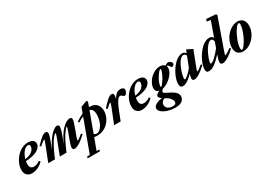

<svg xmlns="http://www.w3.org/2000/svg" viewBox="16 -1755 4238 3030"><g transform="rotate(-30 2135.0 -240.0)"><path d="M130.9 11.2Q77.1 11.2 42.2 -21.7Q7.3 -54.7 7.3 -120.6Q7.3 -162.1 22.2 -207.5Q37.1 -252.9 65.2 -294.9Q93.3 -336.9 129.9 -370.6Q166.5 -404.3 214.4 -424.6Q262.2 -444.8 312 -444.8Q366.2 -444.8 397.5 -422.6Q428.7 -400.4 428.7 -361.8Q428.7 -341.8 420.4 -322.5Q412.1 -303.2 391.1 -282.7Q370.1 -262.2 338.4 -246.3Q306.6 -230.5 255.4 -219Q204.1 -207.5 140.1 -204.6Q134.8 -176.3 134.8 -153.3Q134.8 -65.9 206.1 -65.9Q266.1 -65.9 318.4 -106.4L336.9 -84.5Q297.9 -41.5 241 -15.1Q184.1 11.2 130.9 11.2ZM147.9 -237.3Q192.9 -241.7 228.3 -256.1Q263.7 -270.5 283.7 -290.3Q303.7 -310.1 313.7 -330.8Q323.7 -351.6 323.7 -372.1Q323.7 -406.7 292.5 -406.7Q261.2 -406.7 231.4 -381.3Q201.7 -356 181.2 -318.6Q160.6 -281.2 147.9 -237.3Z M429.2 0 538.6 -279.3Q562.5 -339.8 562.5 -350.6Q562.5 -354.5 558.6 -354.5Q540.5 -354.5 463.9 -284.2L444.3 -302.7Q522 -382.3 561.3 -413.6Q600.6 -444.8 630.9 -444.8Q668.9 -444.8 668.9 -407.2Q668.9 -370.6 638.2 -292L584 -152.8Q622.1 -229.5 661.1 -288.1Q700.2 -346.7 733.2 -379.6Q766.1 -412.6 793.2 -428.7Q820.3 -444.8 841.3 -444.8Q877 -444.8 877 -407.2Q877 -387.7 864 -341.3Q851.1 -294.9 837.4 -260.3L785.6 -128.9Q822.3 -209.5 861.8 -271.2Q901.4 -333 938.7 -370.1Q976.1 -407.2 1010 -426Q1043.9 -444.8 1074.2 -444.8Q1110.8 -444.8 1110.8 -407.2Q1110.8 -372.1 1068.4 -260.3L1025.9 -146.5Q1007.8 -98.1 1007.8 -83Q1007.8 -78.6 1011.2 -78.6Q1030.3 -78.6 1111.3 -147L1127.9 -126.5Q1053.2 -55.7 996.8 -22.2Q940.4 11.2 907.7 11.2Q870.6 11.2 870.6 -26.9Q870.6 -59.1 901.4 -143.6L951.7 -278.8Q973.6 -338.4 973.6 -350.6Q973.6 -354.5 970.2 -354.5Q966.8 -354.5 958 -347.7Q949.2 -340.8 930.4 -317.6Q911.6 -294.4 888.7 -258.1Q865.7 -221.7 831.8 -154.1Q797.9 -86.4 761.7 0H639.6L746.1 -276.9Q768.1 -335 768.1 -350.6Q768.1 -354.5 765.1 -354.5Q761.2 -354.5 752.4 -348.9Q743.7 -343.3 724.1 -321.3Q704.6 -299.3 681.4 -263.9Q658.2 -228.5 623.3 -159.4Q588.4 -90.3 551.3 0Z M1316.9 11.2Q1287.6 11.2 1262.7 5.4L1185.5 215.3H1237.8L1227.1 244.6H1003.4L1014.2 215.3H1062L1274.9 -365.2Q1214.4 -338.9 1173.3 -311L1158.7 -334Q1231.9 -383.3 1291 -408.7L1327.6 -508.8L1440.4 -550.3L1459 -530.3L1427.2 -444.3Q1432.1 -444.8 1441.9 -444.8Q1522.9 -444.8 1564.2 -397.9Q1605.5 -351.1 1605.5 -278.8Q1605.5 -238.8 1593.3 -198Q1581.1 -157.2 1556.4 -119.6Q1531.7 -82 1498 -53Q1464.4 -23.9 1417.2 -6.3Q1370.1 11.2 1316.9 11.2ZM1478 -286.1Q1478 -332.5 1461.7 -363Q1445.3 -393.6 1410.6 -398.9L1279.8 -41.5Q1296.9 -22 1326.2 -22Q1368.2 -22 1404.1 -64.5Q1439.9 -106.9 1459 -167.2Q1478 -227.5 1478 -286.1Z M1629.4 0 1735.4 -267.6Q1758.3 -325.7 1758.3 -335Q1758.3 -338.9 1754.9 -338.9Q1739.3 -338.9 1668.5 -272L1647.9 -293.9Q1727.5 -380.4 1766.6 -412.6Q1805.7 -444.8 1835.9 -444.8Q1872.6 -444.8 1872.6 -405.3Q1872.6 -380.9 1860.4 -339.8Q1880.4 -373.5 1898.2 -394.8Q1916 -416 1932.9 -426.8Q1949.7 -437.5 1964.6 -441.2Q1979.5 -444.8 1999 -444.8Q2028.8 -444.8 2045.4 -431.9Q2062 -418.9 2062 -397.9Q2062 -372.6 2044.9 -345.7Q2027.8 -318.8 2006.3 -318.8Q1997.6 -318.8 1985.8 -326.9Q1974.1 -335 1967.8 -342.8Q1959 -353.5 1943.4 -353.5Q1925.8 -353.5 1912.1 -343.5Q1898.4 -333.5 1876.5 -299.1Q1854.5 -264.6 1823.7 -192.1Q1793 -119.6 1748 0Z M2134.3 11.2Q2080.6 11.2 2045.7 -21.7Q2010.7 -54.7 2010.7 -120.6Q2010.7 -162.1 2025.6 -207.5Q2040.5 -252.9 2068.6 -294.9Q2096.7 -336.9 2133.3 -370.6Q2169.9 -404.3 2217.8 -424.6Q2265.6 -444.8 2315.4 -444.8Q2369.6 -444.8 2400.9 -422.6Q2432.1 -400.4 2432.1 -361.8Q2432.1 -341.8 2423.8 -322.5Q2415.5 -303.2 2394.5 -282.7Q2373.5 -262.2 2341.8 -246.3Q2310.1 -230.5 2258.8 -219Q2207.5 -207.5 2143.6 -204.6Q2138.2 -176.3 2138.2 -153.3Q2138.2 -65.9 2209.5 -65.9Q2269.5 -65.9 2321.8 -106.4L2340.3 -84.5Q2301.3 -41.5 2244.4 -15.1Q2187.5 11.2 2134.3 11.2ZM2151.4 -237.3Q2196.3 -241.7 2231.7 -256.1Q2267.1 -270.5 2287.1 -290.3Q2307.1 -310.1 2317.1 -330.8Q2327.1 -351.6 2327.1 -372.1Q2327.1 -406.7 2295.9 -406.7Q2264.6 -406.7 2234.9 -381.3Q2205.1 -356 2184.6 -318.6Q2164.1 -281.2 2151.4 -237.3Z M2608.4 244.6Q2542.5 244.6 2479.5 226.3Q2416.5 208 2376 175.8Q2335.4 143.6 2335.4 106.9Q2335.4 67.9 2381.6 41.3Q2427.7 14.6 2497.1 6.8Q2449.7 -27.3 2449.7 -48.3Q2449.7 -68.8 2466.6 -83.5Q2483.4 -98.1 2521 -114.7Q2456.1 -126 2456.1 -190.4Q2456.1 -234.9 2479 -281Q2502 -327.1 2537.8 -362.8Q2573.7 -398.4 2620.8 -421.4Q2668 -444.3 2712.9 -444.3Q2774.4 -444.3 2804.2 -407.7Q2833.5 -434.1 2862.3 -434.1Q2876.5 -434.1 2893.1 -422.9Q2909.7 -411.6 2919.9 -397.5Q2924.8 -391.1 2924.8 -385.7Q2924.8 -365.7 2912.8 -352.8Q2900.9 -339.8 2883.3 -339.8Q2872.6 -339.8 2864.7 -352.5Q2838.4 -395 2826.7 -395Q2821.8 -395 2814.9 -389.2Q2820.8 -375 2820.8 -358.4Q2820.8 -311.5 2785.2 -258.8Q2749.5 -206.1 2694.6 -166.7Q2639.6 -127.4 2585.4 -116.2Q2553.2 -89.8 2553.2 -70.8Q2553.2 -58.6 2566.9 -48.8Q2580.6 -39.1 2609.9 -25.4Q2691.4 12.7 2731.9 47.9Q2772.5 83 2772.5 127Q2772.5 150.9 2764.2 170.9Q2755.9 190.9 2737.8 208Q2719.7 225.1 2686.5 234.9Q2653.3 244.6 2608.4 244.6ZM2574.7 -153.3Q2585 -153.3 2617.9 -197.3Q2650.9 -241.2 2680.7 -300.8Q2710.4 -360.4 2710.4 -395Q2710.4 -398.4 2707.8 -400.9Q2705.1 -403.3 2702.1 -403.3Q2692.4 -403.3 2670.2 -377.4Q2647.9 -351.6 2624.8 -315.7Q2601.6 -279.8 2584 -235.8Q2566.4 -191.9 2566.4 -160.6Q2566.4 -153.3 2574.7 -153.3ZM2462.9 114.7Q2462.9 155.8 2496.3 180.4Q2529.8 205.1 2585.4 205.1Q2617.7 205.1 2631.3 192.9Q2645 180.7 2645 156.2Q2645 131.3 2620.8 98.9Q2596.7 66.4 2569.8 51.8Q2543.9 37.6 2531.7 29.8Q2498.5 40 2480.7 63.7Q2462.9 87.4 2462.9 114.7Z M2882.3 10.3Q2828.1 10.3 2828.1 -58.6Q2828.1 -92.8 2840.3 -135.5Q2852.5 -178.2 2873 -220.9Q2893.6 -263.7 2922.4 -304.4Q2951.2 -345.2 2982.9 -376.5Q3014.6 -407.7 3051.3 -426.8Q3087.9 -445.8 3121.6 -445.8Q3167.5 -445.8 3187.5 -409.2L3210 -467.3L3313.5 -417L3209.5 -146.5Q3189 -93.8 3189 -83Q3189 -79.1 3192.4 -79.1Q3212.9 -79.1 3293.9 -147L3311 -127.9Q3165 10.7 3088.9 10.7Q3052.2 10.7 3052.2 -27.3Q3052.2 -55.2 3069.8 -106.9Q3019 -54.2 2969.2 -22Q2919.4 10.3 2882.3 10.3ZM2951.2 -85.9Q2951.2 -67.9 2962.9 -67.9Q2978 -67.9 3020.5 -105.2Q3063 -142.6 3103 -193.4L3174.3 -376.5Q3160.6 -412.6 3127.9 -412.6Q3101.6 -412.6 3074 -386.5Q3046.4 -360.4 3025.1 -320.6Q3003.9 -280.8 2986.8 -235.8Q2969.7 -190.9 2960.4 -150.6Q2951.2 -110.4 2951.2 -85.9Z M3357.4 11.2Q3327.1 11.2 3315.7 -2.9Q3304.2 -17.1 3304.2 -43.5Q3304.2 -85.4 3321.5 -139.4Q3338.9 -193.4 3369.9 -246.3Q3400.9 -299.3 3439.5 -344.2Q3478 -389.2 3524.9 -417Q3571.8 -444.8 3616.2 -444.8Q3665 -444.8 3685.1 -404.8L3780.8 -675.3L3711.4 -685.5L3725.6 -725.1L3896 -712.9L3909.7 -690.4L3717.3 -145Q3698.2 -92.3 3698.2 -81.5Q3698.2 -77.6 3702.6 -77.6Q3708 -77.6 3720.5 -83.3Q3732.9 -88.9 3757.8 -105Q3782.7 -121.1 3814.5 -145.5L3832 -125Q3758.3 -54.7 3699.5 -21.2Q3640.6 12.2 3605 12.2Q3564.5 12.2 3564.5 -29.3Q3564.5 -63.5 3592.8 -142.6L3597.2 -155.3Q3522.9 -72.8 3464.1 -30.8Q3405.3 11.2 3357.4 11.2ZM3431.6 -90.3Q3431.6 -77.1 3441.4 -77.1Q3468.8 -77.1 3522.7 -128.7Q3576.7 -180.2 3630.4 -248.5L3666.5 -351.6Q3660.6 -376.5 3651.1 -389.4Q3641.6 -402.3 3624 -402.3Q3593.8 -402.3 3557.9 -363.5Q3522 -324.7 3495.1 -272.7Q3468.3 -220.7 3450 -168.9Q3431.6 -117.2 3431.6 -90.3Z M3980.5 11.2Q3918.5 11.2 3883.8 -23.7Q3849.1 -58.6 3849.1 -127.9Q3849.1 -204.1 3889.6 -278.1Q3930.2 -352.1 3995.4 -398.4Q4060.5 -444.8 4128.9 -444.8Q4189.9 -444.8 4225.1 -406.7Q4260.3 -368.7 4260.3 -298.8Q4260.3 -222.7 4219.7 -150.4Q4179.2 -78.1 4114 -33.4Q4048.8 11.2 3980.5 11.2ZM3973.1 -22Q3991.2 -22 4021.7 -61.8Q4052.2 -101.6 4080.6 -156.5Q4108.9 -211.4 4129.9 -273.9Q4150.9 -336.4 4150.9 -377.4Q4150.9 -411.6 4134.3 -411.6Q4108.9 -411.6 4066.4 -349.9Q4023.9 -288.1 3990.7 -202.1Q3957.5 -116.2 3957.5 -57.1Q3957.5 -22 3973.1 -22Z"/></g></svg>

Font: Elstob Grade
Style: Italic
Weight: 400
Italic angle: -20°
Designer: Peter S. Baker
Version: Version 1.015